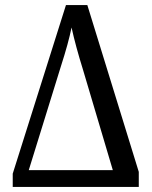

<svg xmlns="http://www.w3.org/2000/svg" viewBox="-20 -734 595 754"><path d="M30 -52 239 -714H323L525 -59V0H30ZM423 -66 306 -460Q277 -553 261 -626Q249 -566 219 -473L93 -66Z"/></svg>

Font: Noto Serif Narrow
Style: Regular
Weight: 400
Width: 4
Designer: Monotype Design Team
Foundry: Monotype Imaging Inc.
Version: Version 1.001